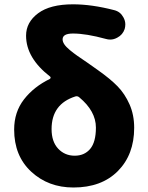

<svg xmlns="http://www.w3.org/2000/svg" viewBox="-20 -833 669 867"><path d="M317.4 -129.9Q361.3 -129.9 387.2 -160.6Q413.1 -191.4 413.1 -256.8Q413.1 -331.1 337.9 -393.6Q330.1 -400.4 320.3 -397.5Q212.9 -363.3 212.9 -250Q212.9 -193.4 242.7 -161.6Q272.5 -129.9 317.4 -129.9ZM496.1 -787.1Q523.4 -780.3 537.1 -754.9Q545.9 -739.3 545.9 -722.7Q545.9 -712.9 543 -702.1Q534.2 -675.8 509.8 -663.1Q494.1 -654.3 477.5 -654.3Q467.8 -654.3 458 -657.2Q369.1 -681.6 309.6 -681.6Q262.7 -681.6 262.7 -655.3Q262.7 -644.5 270.5 -632.8Q278.3 -621.1 295.4 -606.9Q312.5 -592.8 328.6 -581.5Q344.7 -570.3 373.5 -550.8Q402.3 -531.2 421.9 -516.6Q478.5 -476.6 511.2 -442.9Q543.9 -409.2 564.9 -361.8Q585.9 -314.5 585.9 -255.9Q585.9 -134.8 512.2 -60.5Q438.5 13.7 311.5 13.7Q198.2 13.7 121.1 -57.6Q43.9 -128.9 43.9 -248Q43.9 -327.1 88.4 -384.3Q132.8 -441.4 205.1 -476.6Q208 -478.5 208.5 -481.9Q209 -485.4 206.1 -487.3Q97.7 -571.3 97.7 -671.9Q97.7 -732.4 151.9 -772.9Q206.1 -813.5 309.6 -813.5Q394.5 -813.5 496.1 -787.1Z"/></svg>

Font: Gen Jyuu GothicX Heavy
Style: Bold
Weight: 900
Designer: [Source Han Sans]
Ryoko NISHIZUKA  (kana & ideographs); Paul D. Hunt (Latin, Greek & Cyrillic); Wenlong ZHANG  (bopomofo
Version: Version 1.002.20150607